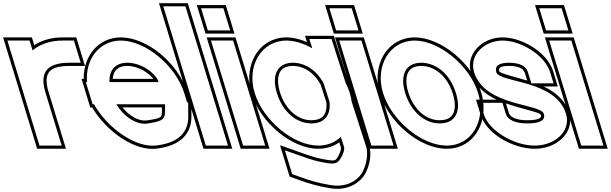

<svg xmlns="http://www.w3.org/2000/svg" viewBox="-204 -869 3859 1212"><path d="M1.6 -550.9C48.7 -591 115.3 -613 192.6 -613H262.6L305.4 -473H235.4C98.3 -473 43.3 -417.6 82.1 -287.5L83.8 -282L105.2 -212L163.9 -20L185.3 50H45.3L23.9 -20L-34.8 -212L-56.2 -282C-56.6 -283.2 -57 -284.5 -57.3 -285.7L-136 -543L-157.4 -613H-17.4ZM12.4 -583.9 -2.6 -633H-184.4L-76.5 -279.9C-76.1 -278.6 -75.7 -277.3 -75.3 -276.2L30.5 70H212.3L101.3 -293.2C93.6 -318.9 90 -341.1 90 -359.4C89.9 -422.8 130 -453 235.4 -453H332.4L277.4 -633H192.6C123.2 -633 60.2 -615.5 12.4 -583.9Z M486.7 -351H797.7C782.7 -400 696.7 -472 600.4 -473C525.8 -473 484.1 -428 486.7 -351ZM389.4 -211H380.5L359.1 -281L337.7 -351H345.4C333.4 -494.4 422.4 -612.1 557.6 -613C716.6 -613 906.8 -452 959.1 -281L976.8 -223H983.8L984.3 -133C984.7 -37 927.5 31 786 49C652.6 68 471 -63.3 389.4 -211ZM837.9 -211H530.6C579.1 -131 659.1 -79.5 724.8 -89H725.8C826.2 -104 838.2 -117 838.1 -173ZM507.1 -371C512 -425.6 542.2 -453 600.3 -453C669.4 -452.3 735.1 -409.1 764.2 -371ZM377.8 -191C464.3 -43.2 645.4 89.3 788.7 68.8C936.3 50 1004.7 -25.9 1004.3 -133.1L1003.7 -243H991.6L978.2 -286.8C923.6 -465.4 728.3 -633 557.5 -633C415.4 -632.1 322.1 -513.3 324.4 -371H310.7L365.7 -191ZM818 -191 818.1 -173C818.2 -127.6 821.2 -123.6 724.3 -109H723.4L721.9 -108.8C675.9 -102.2 614 -134.2 568.8 -191Z M848 -759 826.5 -829H966.5L988 -759L1213.9 -20L1235.3 50H1095.3L1073.9 -20ZM799.5 -849 1080.5 70H1262.3L981.3 -849Z M1178 -677H1108L1065.2 -817H1135.2H1136.2H1206.2L1249 -677H1179ZM1149 -543 1127.6 -613H1267.6L1289 -543L1448.9 -20L1470.3 50H1330.3L1308.9 -20ZM1093.2 -657H1276L1221 -837H1038.2ZM1100.6 -633 1315.5 70H1497.3L1282.4 -633Z M1403.8 -282C1351.5 -453 1445.9 -612 1602.6 -613C1656 -613 1713.2 -594.7 1767.4 -563.9L1748.5 -623H1888.5L1910.6 -554L1977.2 -347.4C1988.2 -325.9 1997.2 -304 2003.8 -282C2009.4 -263.7 2013.3 -245.6 2015.7 -227.7L2107.1 56L2107.4 57C2125.5 116 2099.5 198 2075.6 231C2052.7 264 1989.2 318 1881.4 299C1800.1 285 1759.5 273 1689.8 248L1640.3 230L1594.5 80L1702.1 118C1768.1 141 1794.9 150 1864.2 161C1913.7 169 1931 157 1944.7 133L1945.4 132C1961 108 1972.9 75 1967.7 58L1947.5 -4.8C1911.3 29.7 1862.8 50.4 1805.3 50C1646.3 50 1456.1 -111 1403.8 -282ZM1543.8 -282C1580.2 -163 1667.8 -89 1762.5 -90C1842.7 -90 1885.7 -141 1875.8 -227.3L1838.4 -343.5C1795 -424.6 1723.6 -472.2 1645.4 -473C1550.4 -473 1507.7 -400 1543.8 -282ZM1384.7 -276.2C1439.2 -97.6 1634.7 70 1805.2 70C1856 70.3 1901.4 55 1937.5 29.4L1948.6 64C1950.2 69 1942.8 99 1928.8 120.8C1928.2 121.6 1928.8 120.8 1928.2 121.6L1927.7 122.3L1927.3 123.1C1917.5 140.3 1912.1 148.5 1867.4 141.2C1798.9 130.4 1774.8 122.2 1708.7 99.1L1563.7 47.9L1624.1 245.4L1683.1 266.8C1753 291.9 1796.1 304.6 1877.9 318.7C1994.6 339.3 2065.5 280.3 2091.9 242.7C2119.9 203.4 2147.2 118.8 2126.6 51.2L2126.2 50L2035.3 -232.1C2032.6 -251.1 2028.6 -269.1 2022.9 -287.8C2016.1 -310.4 2006.4 -333.9 1995.7 -355L1929.7 -560.1L1903.1 -643H1721.1L1733.9 -603.1C1689.5 -622.4 1646.2 -633 1602.5 -633C1578.8 -632.8 1556.5 -629.4 1535.5 -623C1403.8 -582.9 1337.2 -431.4 1384.7 -276.2ZM1562.9 -287.8C1554.8 -314.3 1551.1 -337.9 1551.1 -358C1550.9 -420.7 1583 -453 1645.3 -453C1714.6 -452.3 1779.6 -409.7 1819.9 -335.7L1856.2 -223.1C1857 -214.9 1857.2 -210.6 1857.2 -204.4C1857.5 -142 1825.6 -110 1762.4 -110C1678.8 -109.1 1597.5 -174.7 1562.9 -287.8Z M1988 -677H1918L1875.2 -817H1945.2H1946.2H2016.2L2059 -677H1989ZM1959 -543 1937.6 -613H2077.6L2099 -543L2258.9 -20L2280.3 50H2140.3L2118.9 -20ZM1903.2 -657H2086L2031 -837H1848.2ZM1910.6 -633 2125.5 70H2307.3L2092.4 -633Z M2213.8 -282C2161.5 -453 2255.9 -612 2412.6 -613C2571.6 -613 2763.1 -451 2813.8 -282C2866.1 -111 2775.6 51 2615.3 50C2456.3 50 2266.1 -111 2213.8 -282ZM2353.8 -282C2390.2 -163 2477.8 -89 2572.5 -90C2668.5 -90 2711.2 -163 2673.8 -282C2637.7 -400 2551.7 -472 2455.4 -473C2360.4 -473 2317.7 -400 2353.8 -282ZM2194.7 -276.2C2249.2 -97.6 2444.7 70 2615.2 70C2639.9 70.2 2663.5 66.7 2685.2 60.1C2817.7 19.7 2880 -133.9 2832.9 -287.8C2780 -464.5 2583.3 -633 2412.5 -633C2388.8 -632.8 2366.5 -629.4 2345.5 -623C2213.8 -582.9 2147.2 -431.4 2194.7 -276.2ZM2372.9 -287.8C2364.8 -314.3 2361.1 -337.9 2361.1 -358C2360.9 -420.7 2393 -453 2455.3 -453C2540.7 -452.1 2620.4 -388.2 2654.7 -276.1C2663.3 -248.8 2667.2 -224.8 2667.2 -204.3C2667.5 -142 2635.6 -110 2572.4 -110C2488.8 -109.1 2407.5 -174.7 2372.9 -287.8Z M3268.7 -413 3290.1 -343H3150.1L3128.7 -413C3117.4 -450 3081.7 -472 3010.4 -473C2940.4 -473 2918.4 -450 2928.7 -413C2949.5 -345 3305.1 -366 3369.1 -150C3402.2 -42 3298.6 51 3170.3 50C3043.3 50 2882.5 -41 2849.1 -150L2827.7 -220H2967.7L2989.1 -150C2999.8 -115 3044.8 -89 3127.5 -90C3211.5 -90 3240.1 -114 3229.1 -150C3208.4 -218 2857.4 -195 2788.7 -413C2756 -520 2851.9 -612 2967.6 -613C3085.6 -613 3236 -520 3268.7 -413ZM3227.5 -323H3317.2L3287.9 -418.8C3251.7 -537.2 3093.6 -633 2967.5 -633C2944.3 -632.8 2922.1 -629.3 2901.1 -623C2808.1 -594.8 2738.8 -507.9 2769.6 -407.1C2796 -323.3 2860.7 -272.8 2930.5 -240H2800.7L2830 -144.2C2867.1 -22.8 3036.5 70 3170.2 70C3198.4 70.2 3225.9 66.2 3251.1 58.5C3347.7 29.3 3418.7 -56.3 3388.3 -155.8C3363.5 -239.5 3298 -290.2 3227.5 -323ZM2989.8 -216.2C3108.9 -175.3 3205 -160.5 3210 -144.2C3211 -141 3211.4 -138.4 3211.4 -136.4C3211.5 -128.7 3202.5 -110 3127.4 -110C3046.9 -109 3014.8 -134.6 3008.3 -155.8ZM3123.9 -360.5C3023.9 -389.4 2952.6 -406.5 2947.9 -418.7C2946.7 -423.1 2946.3 -426.1 2946.3 -428.9C2946.3 -438.2 2951.5 -453 3010.2 -453C3078.2 -452 3101.9 -432.3 3109.6 -407.2Z M3313 -677H3243L3200.2 -817H3270.2H3271.2H3341.2L3384 -677H3314ZM3284 -543 3262.6 -613H3402.6L3424 -543L3583.9 -20L3605.3 50H3465.3L3443.9 -20ZM3228.2 -657H3411L3356 -837H3173.2ZM3235.6 -633 3450.5 70H3632.3L3417.4 -633Z"/></svg>

Font: Nordica Plus
Style: NordicaClassicRgOpOblOl
Weight: 500
Version: Version 1.01